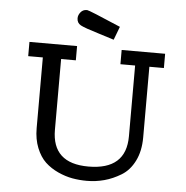

<svg xmlns="http://www.w3.org/2000/svg" viewBox="-59 -947 986 1016"><g transform="rotate(5 434.0 -439.0)"><path d="M73.2 -619.1V-694.8H326.2V-619.1H248V-243.2Q248 -64.9 440.9 -64.9Q641.1 -64.9 641.1 -243.2V-619.1H563V-694.8H793.9V-619.1H716.8V-244.1Q716.8 -170.9 690.4 -118.4Q664.1 -65.9 620.6 -39.6Q577.1 -13.2 532 -1Q486.8 11.2 439 11.2Q399.9 11.2 362.5 4.6Q325.2 -2 285.6 -20Q246.1 -38.1 217 -65.4Q188 -92.8 169.4 -138.9Q150.9 -185.1 150.9 -243.2V-619.1ZM315.9 -841.8Q315.9 -858.9 328.4 -874Q340.8 -889.2 360.8 -889.2H362.8Q372.6 -889.2 543 -815.9L516.1 -745.1Q485.4 -754.9 437 -770Q357.9 -793.9 336.9 -805.4Q315.9 -816.9 315.9 -841.8Z"/></g></svg>

Font: CMU Concrete
Style: Bold
Weight: 700
Version: Version 0.7.0